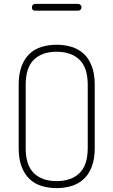

<svg xmlns="http://www.w3.org/2000/svg" viewBox="-20 -961 583 987"><path d="M271 6Q230 6 194 -5Q158 -16 132 -40.5Q106 -65 91 -104.5Q76 -144 76 -200V-525Q76 -581 91 -620.5Q106 -660 132 -684.5Q158 -709 194 -720Q230 -731 271 -731Q312 -731 348 -720Q384 -709 410.5 -684.5Q437 -660 452 -620.5Q467 -581 467 -525V-200Q467 -144 452 -104.5Q437 -65 410.5 -40.5Q384 -16 348 -5Q312 6 271 6ZM431 -525Q431 -613 388.5 -654Q346 -695 271 -695Q196 -695 154 -654Q112 -613 112 -525V-200Q112 -112 154 -71Q196 -30 271 -30Q346 -30 388.5 -71Q431 -112 431 -200ZM144 -923Q144 -931 148.5 -936Q153 -941 161 -941H381Q388 -941 393.5 -936Q399 -931 399 -923Q399 -915 393.5 -910.5Q388 -906 381 -906H161Q144 -906 144 -923Z"/></svg>

Font: AkaAcidDosis
Style: ExtraLight
Weight: 250
Designer: Edgar Tolentino, Pablo Impallari, Igino Marini, Aka-Acid
Foundry: Edgar Tolentino, Pablo Impallari, Igino Marini, Aka-Acid
Version: Version 1.007